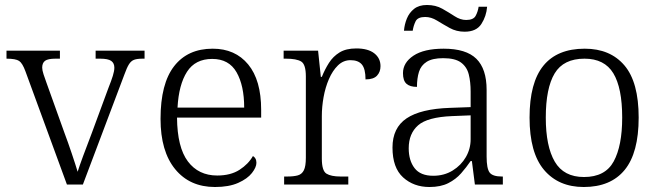

<svg xmlns="http://www.w3.org/2000/svg" viewBox="-20 -739 2637 769"><path d="M82 -453Q70 -486 56.5 -495Q43 -504 6 -504V-536H220V-504H202Q172 -504 160.5 -495.5Q149 -487 149 -468Q149 -458 154.5 -441Q160 -424 166 -408L237 -210Q252 -170 267.5 -124Q283 -78 291 -51Q297 -71 312.5 -113Q328 -155 348 -207L414 -386Q426 -416 432 -435.5Q438 -455 438 -468Q438 -486 425.5 -495Q413 -504 381 -504H363V-536H559V-504H551Q529 -504 517 -499.5Q505 -495 496.5 -481.5Q488 -468 478 -440L312 0H248Z M841 10Q740 10 681.5 -61.5Q623 -133 623 -263Q623 -404 677.5 -474Q732 -544 832 -544Q922 -544 974 -481Q1026 -418 1026 -299V-268H689Q690 -149 732.5 -92.5Q775 -36 850 -36Q904 -36 939.5 -59Q975 -82 993 -114Q999 -111 1003 -104Q1007 -97 1007 -87Q1007 -69 989 -46Q971 -23 934 -6.5Q897 10 841 10ZM958 -308Q958 -396 927.5 -449.5Q897 -503 830 -503Q762 -503 729 -451.5Q696 -400 691 -308Z M1118 0V-32H1130Q1156 -32 1172.5 -36.5Q1189 -41 1197 -57Q1205 -73 1205 -107V-433Q1205 -481 1186.5 -492.5Q1168 -504 1125 -504H1116V-536H1254L1265 -431H1269Q1281 -461 1297.5 -487Q1314 -513 1340 -529Q1366 -545 1407 -545Q1454 -545 1479 -525.5Q1504 -506 1504 -474Q1504 -451 1490 -436Q1476 -421 1444 -421Q1444 -463 1429.5 -480.5Q1415 -498 1384 -498Q1355 -498 1333.5 -477Q1312 -456 1297.5 -422.5Q1283 -389 1276 -350Q1269 -311 1269 -274V-104Q1269 -55 1287.5 -43.5Q1306 -32 1344 -32H1375V0Z M1700 10Q1637 10 1594.5 -28.5Q1552 -67 1552 -148Q1552 -227 1608.5 -265Q1665 -303 1782 -307L1865 -310V-372Q1865 -411 1857.5 -441Q1850 -471 1826.5 -488.5Q1803 -506 1755 -506Q1712 -506 1689 -491.5Q1666 -477 1658 -451Q1650 -425 1650 -391Q1622 -391 1608 -403.5Q1594 -416 1594 -446Q1594 -488 1636 -516Q1678 -544 1757 -544Q1847 -544 1888 -503.5Q1929 -463 1929 -379V-112Q1929 -64 1941 -48Q1953 -32 1990 -32H1994V0H1882L1870 -94H1865Q1848 -69 1827 -45Q1806 -21 1775.5 -5.5Q1745 10 1700 10ZM1715 -35Q1759 -35 1793 -56Q1827 -77 1846 -110Q1865 -143 1865 -181V-277L1791 -274Q1692 -270 1654.5 -237Q1617 -204 1617 -145Q1617 -96 1640.5 -65.5Q1664 -35 1715 -35ZM1841 -612Q1808 -612 1781 -627Q1754 -642 1730.5 -656.5Q1707 -671 1683 -671Q1653 -671 1644.5 -653.5Q1636 -636 1633 -616H1598Q1600 -641 1609.5 -664.5Q1619 -688 1638.5 -703.5Q1658 -719 1690 -719Q1725 -719 1751.5 -704Q1778 -689 1801 -674Q1824 -659 1847 -659Q1876 -659 1885 -675.5Q1894 -692 1897 -712H1931Q1928 -674 1908 -643Q1888 -612 1841 -612Z M2318 10Q2217 10 2159 -58.5Q2101 -127 2101 -268Q2101 -408 2156.5 -476Q2212 -544 2322 -544Q2424 -544 2481 -477Q2538 -410 2538 -268Q2538 -127 2482 -58.5Q2426 10 2318 10ZM2319 -30Q2404 -30 2438 -92.5Q2472 -155 2472 -268Q2472 -387 2436.5 -445.5Q2401 -504 2321 -504Q2237 -504 2201.5 -445Q2166 -386 2166 -268Q2166 -153 2202 -91.5Q2238 -30 2319 -30Z"/></svg>

Font: Noto Serif Tamil Light
Style: Regular
Weight: 300
Designer: Indian Type Foundry, Tom Grace, and the Monotype Design Team
Foundry: Monotype Imaging Inc.
Version: Version 2.004; ttfautohint (v1.8.4.7-5d5b)